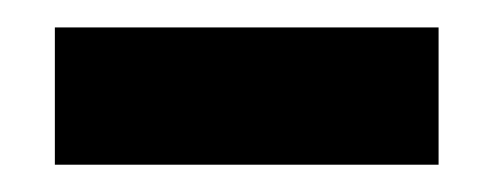

<svg xmlns="http://www.w3.org/2000/svg" viewBox="-20 -355 360 140"><path d="M20 -234.9V-335H299.8V-234.9Z"/></svg>

Font: Copperplate Sans CC Heavy
Style: Regular
Weight: 400
Designer: indestructible type*
Foundry: Cowboy Collective
Version: Version 1.000